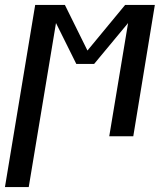

<svg xmlns="http://www.w3.org/2000/svg" viewBox="-52 -550 672 775"><path d="M-32 205 90 -530H210L301 -346L453 -530H573L486 0H389L465 -457L328 -292H256L174 -457L64 205Z"/></svg>

Font: Iosevka Curly Slab MdEx
Style: Italic
Weight: 500
Width: 7
Italic angle: -9°
Monospace: yes
Designer: Belleve Invis
Foundry: Belleve Invis
Version: Version 11.0.0; ttfautohint (v1.8.3)